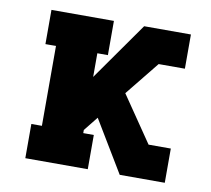

<svg xmlns="http://www.w3.org/2000/svg" viewBox="-64 -591 728 663"><g transform="rotate(10 300.0 -260.0)"><path d="M65 0V-120H102V-400H65V-520H284V-400H247V-317L390 -520H554V-400H462L366 -281L476 -120H554V0H396L287 -181L247 -131V-120H284V0Z"/></g></svg>

Font: Iosevka Etoile Heavy
Style: Regular
Weight: 900
Designer: Belleve Invis
Foundry: Belleve Invis
Version: Version 22.1.2; ttfautohint (v1.8.4)